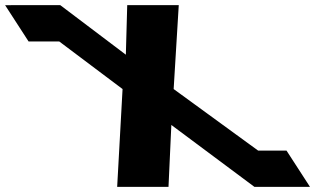

<svg xmlns="http://www.w3.org/2000/svg" viewBox="-392 -723 1279 741"><path d="M713.7 -141.9H604.1L278.2 -379.3L297.9 -703.1H99L93.7 -511.9L-159.4 -703.1H-349.8L-349.6 -703H-372.3L-281.7 -563H-163.4L81 -379.3L60.2 -1.9H258.3L269.3 -240.7L589.8 -1.9H591.3H796.3H804.3Z"/></svg>

Font: Hussar
Style: BdOpOblSeven
Weight: 700
Foundry: Cannot Into Space Fonts
Version: Version 2.00